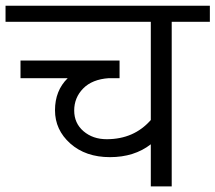

<svg xmlns="http://www.w3.org/2000/svg" viewBox="-35 -667 771 687"><path d="M504.6 0V-150.7Q445.4 -104.7 358.4 -104.7Q271.5 -104.7 216.6 -153.4Q161.8 -202.2 161.8 -272.5Q161.8 -342.8 207.3 -387.3H38.4V-450.5H392.8V-387.3H354.4Q294.7 -383.2 262.6 -350.4Q230.5 -317.5 230.5 -271.7Q230.5 -226 263.9 -197.4Q297.3 -168.9 346.8 -168.9Q444.4 -168.9 504.6 -237.6V-589H-15.2V-646.6H715.9V-589H579.4V0Z"/></svg>

Font: Khula
Style: Regular
Weight: 400
Designer: Erin McLaughlin, Steve Matteson
Version: Version 1.000;PS 1.0;hotconv 1.0.72;makeotf.lib2.5.5900; ttf